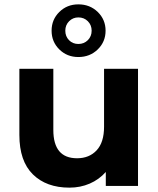

<svg xmlns="http://www.w3.org/2000/svg" viewBox="-20 -854 727 882"><path d="M614 -538V0H466V-64Q435 -29 392 -10.5Q349 8 299 8Q193 8 131 -53Q69 -114 69 -234V-538H225V-257Q225 -127 334 -127Q390 -127 424 -163.5Q458 -200 458 -272V-538ZM217 -713Q217 -764 252.5 -799Q288 -834 340 -834Q393 -834 429 -799Q465 -764 465 -713Q465 -662 429 -627Q393 -592 340 -592Q288 -592 252.5 -627Q217 -662 217 -713ZM401 -713Q401 -739 383.5 -756.5Q366 -774 340 -774Q315 -774 297.5 -756.5Q280 -739 280 -713Q280 -687 297 -669.5Q314 -652 340 -652Q366 -652 383.5 -669.5Q401 -687 401 -713Z"/></svg>

Font: mBank
Style: Bold
Weight: 700
Designer: Julieta Ulanovsky
Foundry: Julieta Ulanovsky
Version: Version 7.200